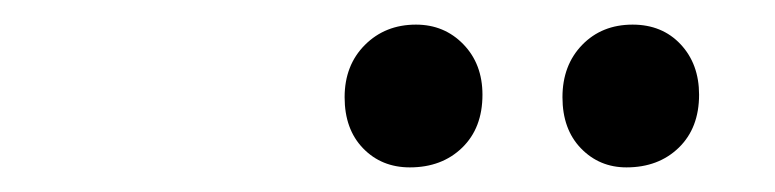

<svg xmlns="http://www.w3.org/2000/svg" viewBox="-20 -713 630 156"><path d="M260 -634Q260 -660 276.5 -676.5Q293 -693 318 -693Q341 -693 356.5 -677Q372 -661 372 -636Q372 -609 355.5 -593Q339 -577 313 -577Q290 -577 275 -592.5Q260 -608 260 -634ZM494 -693Q518 -693 533 -677Q548 -661 548 -636Q548 -609 531.5 -593Q515 -577 489 -577Q467 -577 452 -592.5Q437 -608 437 -634Q437 -660 453 -676.5Q469 -693 494 -693Z"/></svg>

Font: Nyght Serif Italic
Style: Regular
Weight: 400
Italic angle: -16°
Designer: Maksym Kobuzan
Version: Version 0.410